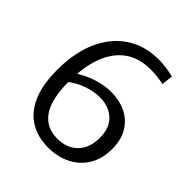

<svg xmlns="http://www.w3.org/2000/svg" viewBox="-195 -838 978 978"><g transform="rotate(45 293.5 -349.0)"><path d="M131.7 -291.3 129 -350Q177 -383.7 230.3 -401.3Q283.7 -419 336 -419Q393.7 -419 440.5 -396.5Q487.3 -374 515.3 -329Q543.3 -284 543.3 -216.3Q543.3 -146.7 513 -96.2Q482.7 -45.7 429 -18.3Q375.3 9 306 9Q232.7 9 177.2 -24.2Q121.7 -57.3 90.7 -126.5Q59.7 -195.7 59.7 -303.7Q59.7 -428 99.8 -518.2Q140 -608.3 214 -657.7Q288 -707 387.7 -707Q439.7 -707 497 -692.7L490 -631.7Q464.7 -637.3 440.7 -639.7Q416.7 -642 396 -642Q310.7 -642 254.8 -600.7Q199 -559.3 171.3 -483.7Q143.7 -408 143.7 -303Q143.7 -176.7 185.7 -116.3Q227.7 -56 307 -56Q377 -56 417.8 -97.8Q458.7 -139.7 458.7 -213.3Q458.7 -263.3 439 -295.5Q419.3 -327.7 386.5 -343.3Q353.7 -359 312.3 -359Q268.7 -359 221.3 -342Q174 -325 131.7 -291.3Z"/></g></svg>

Font: Bitter Thin
Style: Regular
Weight: 100
Designer: Sol Matas, and Bitter project Authors
Foundry: Sol Matas
Version: Version 2.002